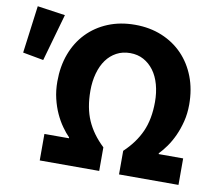

<svg xmlns="http://www.w3.org/2000/svg" viewBox="-94 -759 972 849"><g transform="rotate(10 392.0 -335.0)"><path d="M136 0V-119H246V-123Q230 -139 213 -163Q196 -187 182.5 -216.5Q169 -246 160.5 -281.5Q152 -317 152 -358Q152 -426 173 -482Q194 -538 233 -578.5Q272 -619 326.5 -641.5Q381 -664 448 -664Q514 -664 568.5 -641.5Q623 -619 662 -578.5Q701 -538 722.5 -482Q744 -426 744 -358Q744 -317 735 -281.5Q726 -246 712.5 -216.5Q699 -187 682 -163Q665 -139 649 -123V-119H759V0H492V-106Q543 -154 568 -210Q593 -266 593 -343Q593 -385 583 -421Q573 -457 554 -482.5Q535 -508 508.5 -522.5Q482 -537 448 -537Q414 -537 387 -522.5Q360 -508 341.5 -482.5Q323 -457 313 -421Q303 -385 303 -343Q303 -266 327.5 -210Q352 -154 403 -106V0ZM-19 -457 9 -670 134 -652 74 -440Z"/></g></svg>

Font: TT Toshiba Sans
Style: Bold
Weight: 700
Designer: Paul D. Hunt
Foundry: Toshiba Corporation
Version: Version 2.020;PS 2.000;hotconv 1.0.86;makeotf.lib2.5.63406